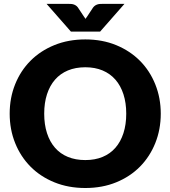

<svg xmlns="http://www.w3.org/2000/svg" viewBox="-20 -934 854 962"><path d="M785.5 -364.5Q785.5 -285.5 758.2 -217.5Q731 -149.5 681.5 -99.2Q632 -49 562.2 -20.5Q492.5 8 407.5 8Q322.5 8 252.5 -20.5Q182.5 -49 132.8 -99.2Q83 -149.5 55.8 -217.5Q28.5 -285.5 28.5 -364.5Q28.5 -443.5 55.8 -511.5Q83 -579.5 132.8 -629.5Q182.5 -679.5 252.5 -708Q322.5 -736.5 407.5 -736.5Q492.5 -736.5 562.2 -707.8Q632 -679 681.5 -629Q731 -579 758.2 -511Q785.5 -443 785.5 -364.5ZM612.5 -364.5Q612.5 -418.5 598.5 -461.8Q584.5 -505 558.2 -535Q532 -565 494 -581Q456 -597 407.5 -597Q358.5 -597 320.2 -581Q282 -565 255.8 -535Q229.5 -505 215.5 -461.8Q201.5 -418.5 201.5 -364.5Q201.5 -310 215.5 -266.8Q229.5 -223.5 255.8 -193.5Q282 -163.5 320.2 -147.8Q358.5 -132 407.5 -132Q456 -132 494 -147.8Q532 -163.5 558.2 -193.5Q584.5 -223.5 598.5 -266.8Q612.5 -310 612.5 -364.5ZM603.5 -914.5 481.5 -775.5H335.5L213.5 -914.5H325.5Q330 -914.5 335.8 -914.2Q341.5 -914 347.5 -912.2Q353.5 -910.5 359.2 -907Q365 -903.5 370 -897L399.5 -852.5Q402 -849 404.2 -845.8Q406.5 -842.5 408.5 -839.5Q410.5 -842.5 412.8 -845.8Q415 -849 417.5 -852.5L446.5 -896.5Q451.5 -903 457.5 -906.8Q463.5 -910.5 469.5 -912.2Q475.5 -914 481.2 -914.2Q487 -914.5 491.5 -914.5Z"/></svg>

Font: Lato 2
Style: Regular
Weight: 900
Designer: Lukasz Dziedzic with Adam Twardoch and Botio Nikoltchev
Foundry: tyPoland Lukasz Dziedzic
Version: Version 2.015; 2015-08-06; http://www.latofonts.com/